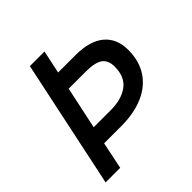

<svg xmlns="http://www.w3.org/2000/svg" viewBox="-187 -857 1004 1004"><g transform="rotate(-45 315.0 -355.0)"><path d="M31 0 181 -710H289L262 -582H389Q496 -582 550.5 -536Q605 -490 605 -406Q605 -325 567.5 -267.5Q530 -210 460.5 -180Q391 -150 296 -150H170L139 0ZM367 -483H241L191 -248H317Q397 -248 445 -283.5Q493 -319 493 -395Q493 -441 464.5 -462Q436 -483 367 -483Z"/></g></svg>

Font: Geist Medium
Style: Italic
Weight: 500
Italic angle: -12°
Designer: Basement.studio, Andrés Briganti, Mateo Zaragoza
Foundry: Basement.studio, Vercel, Andrés Briganti, Guido Ferreyra, Mateo Zaragoza
Version: Version 1.500; ttfautohint (v1.8.4.7-5d5b)